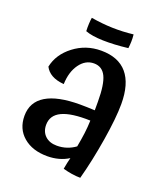

<svg xmlns="http://www.w3.org/2000/svg" viewBox="-132 -755 739 876"><g transform="rotate(20 238.0 -317.0)"><path d="M423 -345Q423 -278 405 -167.5Q387 -57 362 35Q342 35 320 31.5Q298 28 277 22Q280 5 283 -9Q286 -23 289 -34Q267 -20 241 -13Q215 -6 186 -6Q114 -6 70 -43.5Q26 -81 26 -144Q26 -211 82 -245Q138 -279 247 -279Q265 -279 280.5 -278.5Q296 -278 319 -277Q319 -288 319 -298.5Q319 -309 319 -319Q319 -403 301 -440Q283 -477 243 -477Q202 -477 174.5 -439Q147 -401 145 -341Q109 -344 86 -357Q63 -370 52 -392Q65 -455 122.5 -499Q180 -543 254 -543Q338 -543 380.5 -493Q423 -443 423 -345ZM133 -139Q133 -106 154 -86Q175 -66 211 -66Q236 -66 258.5 -73.5Q281 -81 300 -95Q307 -132 311 -163Q315 -194 316 -226Q224 -229 178.5 -207.5Q133 -186 133 -139ZM366 -596Q299 -588 244.5 -589.5Q190 -591 159 -603Q158 -621 159 -639.5Q160 -658 162 -669Q215 -660 265 -658.5Q315 -657 367 -663Q369 -645 368.5 -628.5Q368 -612 366 -596Z"/></g></svg>

Font: Atma Medium
Style: Regular
Weight: 500
Designer: Gregori Vincens, Jeremie Hornus, Riccardo Olocco, Yoann Minet.
Foundry: black foundry
Version: Version 1.101;PS 1.100;hotconv 1.0.86;makeotf.lib2.5.63406